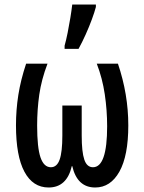

<svg xmlns="http://www.w3.org/2000/svg" viewBox="-20 -823 640 853"><path d="M196 10Q126 10 88.5 -60Q51 -130 51 -266Q51 -335 61.5 -401.5Q72 -468 96 -540H191Q164 -469 154.5 -402.5Q145 -336 145 -265Q145 -167 160 -123.5Q175 -80 206 -80Q233 -80 245 -114Q257 -148 257 -221V-354H343V-221Q343 -148 354.5 -114Q366 -80 393 -80Q456 -80 456 -262Q456 -333 445.5 -404Q435 -475 410 -540H504Q550 -404 550 -266Q550 -131 510.5 -60.5Q471 10 403 10Q323 10 301 -85H299Q277 10 196 10ZM267 -620Q274 -645 280.5 -677.5Q287 -710 292.5 -743.5Q298 -777 301 -803H406V-792Q400 -769 388 -736.5Q376 -704 360.5 -669.5Q345 -635 329 -606H267Z"/></svg>

Font: Noto Sans Mono Medium
Style: Regular
Weight: 500
Designer: Monotype Design Team
Foundry: Monotype Imaging Inc.
Version: Version 2.014